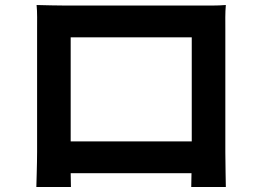

<svg xmlns="http://www.w3.org/2000/svg" viewBox="-20 -729 1040 766"><path d="M879 -612C879 -643 878 -678 881 -709C845 -706 807 -707 782 -707H232C205 -707 167 -708 126 -709C129 -681 128 -640 128 -612V-123C128 -75 125 11 125 17H263L262 -38H744L743 17H881C881 14 879 -82 879 -122ZM745 -580V-165H262V-580Z"/></svg>

Font: Spoqa Han Sans Neo Bold
Style: Bold
Weight: 700
Designer: [Spoqa Han Sans Neo] Dong-huui Kim  Younghwa Kang  Yujin Lee  [Noto Sans] Ryoko NISHIZUKA  (kana & ideographs); Paul D. 
Foundry: Spoqa (http://www.spoqa-han-sans.com)
Version: Version 1.000